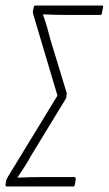

<svg xmlns="http://www.w3.org/2000/svg" viewBox="-30 -675 393 695"><path d="M-6 0Q-10 0 -10 -6L-8 -21Q-6 -27 -2 -34L178 -329L91 -621Q88 -629 89 -634L92 -649Q93 -655 98 -655H338Q345 -655 343 -649L339 -628Q338 -621 334 -621H211Q192 -621 169 -621.5Q146 -622 126 -623V-621Q134 -599 140.5 -576Q147 -553 153 -530L210 -343Q211 -340 211.5 -338Q212 -336 211 -333L210 -323Q209 -319 206 -314L84 -114Q73 -94 60.5 -74Q48 -54 34 -34V-32Q56 -33 78.5 -33.5Q101 -34 122 -34H239Q245 -34 244 -27L241 -6Q240 0 234 0Z"/></svg>

Font: Sofia Sans Extra Condensed ExtraLight
Style: Italic
Weight: 250
Italic angle: -9°
Version: Version 4.100